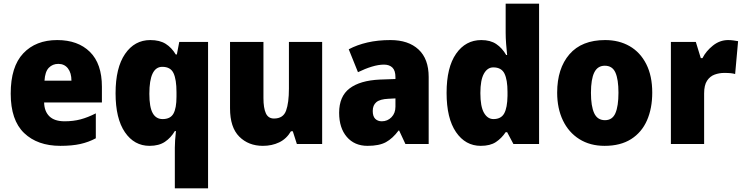

<svg xmlns="http://www.w3.org/2000/svg" viewBox="-20 -780 4028 1040"><path d="M290 -563Q402 -563 467 -499Q532 -435 532 -310V-225H219Q220 -177 247.5 -150Q275 -123 330 -123Q377 -123 416.5 -133.5Q456 -144 499 -166V-31Q460 -10 415 0Q370 10 307 10Q183 10 110.5 -59.5Q38 -129 38 -273Q38 -419 106 -491Q174 -563 290 -563ZM296 -434Q265 -434 244.5 -413Q224 -392 221 -343H367Q367 -385 348 -409.5Q329 -434 296 -434Z M927 20Q927 -15 933 -70H927Q906 -34 873.5 -12Q841 10 790 10Q707 10 656.5 -64Q606 -138 606 -275Q606 -413 657.5 -488Q709 -563 794 -563Q845 -563 877.5 -542.5Q910 -522 932 -485H938L951 -553H1107V240H927ZM861 -135Q903 -135 919.5 -164.5Q936 -194 936 -256V-281Q936 -349 920 -383.5Q904 -418 859 -418Q789 -418 789 -272Q789 -200 807 -167.5Q825 -135 861 -135Z M1725 -553V0H1588L1566 -69H1556Q1532 -28 1492.5 -9Q1453 10 1404 10Q1326 10 1276 -40Q1226 -90 1226 -193V-553H1407V-249Q1407 -195 1420 -166.5Q1433 -138 1464 -138Q1514 -138 1529.5 -180.5Q1545 -223 1545 -300V-553Z M2095 -563Q2192 -563 2247 -512Q2302 -461 2302 -363V0H2176L2142 -73H2139Q2107 -30 2070.5 -10Q2034 10 1971 10Q1900 10 1858.5 -38.5Q1817 -87 1817 -169Q1817 -258 1873.5 -301Q1930 -344 2037 -349L2122 -352V-362Q2122 -398 2105.5 -414Q2089 -430 2060 -430Q2030 -430 1994 -419Q1958 -408 1919 -389L1869 -513Q1914 -537 1970.5 -550Q2027 -563 2095 -563ZM2084 -245Q2038 -243 2018.5 -226.5Q1999 -210 1999 -179Q1999 -150 2012.5 -136.5Q2026 -123 2048 -123Q2079 -123 2100.5 -145Q2122 -167 2122 -202V-247Z M2584 10Q2501 10 2450 -64.5Q2399 -139 2399 -277Q2399 -415 2450.5 -489Q2502 -563 2587 -563Q2636 -563 2668 -541.5Q2700 -520 2722 -482H2727Q2724 -509 2721.5 -542Q2719 -575 2719 -603V-760H2900V0H2761L2727 -64H2719Q2697 -31 2666 -10.5Q2635 10 2584 10ZM2653 -135Q2694 -135 2711 -165.5Q2728 -196 2729 -261V-282Q2729 -348 2712.5 -381.5Q2696 -415 2652 -415Q2620 -415 2601 -380.5Q2582 -346 2582 -276Q2582 -203 2601.5 -169Q2621 -135 2653 -135Z M3513 -278Q3513 -193 3484.5 -128Q3456 -63 3398.5 -26.5Q3341 10 3255 10Q3176 10 3118 -26.5Q3060 -63 3029 -128Q2998 -193 2998 -278Q2998 -409 3064.5 -486Q3131 -563 3258 -563Q3333 -563 3390.5 -530Q3448 -497 3480.5 -433Q3513 -369 3513 -278ZM3181 -277Q3181 -205 3198.5 -167Q3216 -129 3257 -129Q3297 -129 3313.5 -167Q3330 -205 3330 -278Q3330 -350 3313.5 -387Q3297 -424 3256 -424Q3217 -424 3199 -387.5Q3181 -351 3181 -277Z M3924 -563Q3938 -563 3952.5 -561Q3967 -559 3978 -557L3962 -379Q3952 -382 3938.5 -383.5Q3925 -385 3903 -385Q3876 -385 3851 -376Q3826 -367 3810 -343Q3794 -319 3794 -274V0H3614V-553H3749L3776 -465H3785Q3804 -503 3841.5 -533Q3879 -563 3924 -563Z"/></svg>

Font: Noto Sans Sinhala UI SemiCondensed Black
Style: Regular
Weight: 900
Width: 4
Designer: Jelle Bosma - Monotype Design Team
Foundry: Monotype Imaging Inc.
Version: Version 2.006; ttfautohint (v1.8.4.7-5d5b)